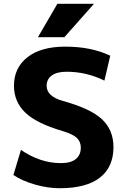

<svg xmlns="http://www.w3.org/2000/svg" viewBox="-20 -987 672 1017"><path d="M533 -560Q438 -607 333 -607Q281 -607 254 -587Q227 -567 227 -533Q227 -477 311 -453Q460 -412 520.5 -355Q581 -298 581 -208Q581 -102 509 -46Q437 10 296 10Q233 10 165 -9.5Q97 -29 51 -60L91 -193Q193 -123 303 -123Q355 -123 381.5 -144.5Q408 -166 408 -205Q408 -237 386.5 -257Q365 -277 311 -293Q174 -333 114 -390.5Q54 -448 54 -533Q54 -628 125.5 -684Q197 -740 326 -740Q463 -740 564 -692ZM284 -967H478L321 -790H181Z"/></svg>

Font: Mplus 1p ExtraBold
Style: Regular
Weight: 800
Version: Version 1.061